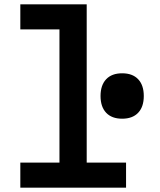

<svg xmlns="http://www.w3.org/2000/svg" viewBox="-20 -868 740 888"><path d="M74 -848H381V-116H563V0H74V-116H255V-732H74ZM545 -319Q497 -319 471 -346.5Q445 -374 445 -424Q445 -474 471 -501.5Q497 -529 545 -529Q593 -529 619 -501.5Q645 -474 645 -424Q645 -374 619 -346.5Q593 -319 545 -319Z"/></svg>

Font: Martian Mono Medium
Style: Regular
Weight: 500
Monospace: yes
Designer: Roman Shamin
Foundry: Evil Martians
Version: Version 1.000; ttfautohint (v1.8.4.7-5d5b)